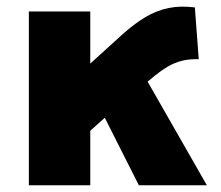

<svg xmlns="http://www.w3.org/2000/svg" viewBox="-20 -549 656 569"><path d="M65.5 0V-515H247.5V-360.5L341 -445.5Q377 -478 410.5 -498Q444 -518 479.5 -525.2Q515 -532.5 557.5 -527L569 -373.5Q541 -374.5 518.8 -368.8Q496.5 -363 477.8 -352Q459 -341 440.5 -326L417.5 -307L593 0H391.5L290.5 -200L247.5 -161.5V0Z"/></svg>

Font: Geologica Cursive ExtraBold
Style: Regular
Weight: 800
Designer: Sindre Bremnes, Frode Helland
Foundry: Monokrom Skriftforlag AS
Version: Version 1.010;gftools[0.9.28]